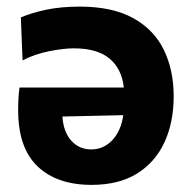

<svg xmlns="http://www.w3.org/2000/svg" viewBox="-20 -532 567 566"><path d="M250 13Q148 13 90.8 -41.5Q33.5 -96 33.5 -207.5Q33.5 -245 37.5 -274H345Q339 -329 303 -359.2Q267 -389.5 197.5 -389.5Q167.5 -389.5 124.8 -381Q82 -372.5 46.5 -354L41.5 -480.5Q70.5 -493.5 114.5 -503Q158.5 -512.5 215 -512.5Q311.5 -512.5 372.8 -478.5Q434 -444.5 463 -385Q492 -325.5 492 -248Q492 -171.5 464.8 -112.5Q437.5 -53.5 383.8 -20.2Q330 13 250 13ZM249 -91.5Q285 -91.5 310.8 -118.5Q336.5 -145.5 343.5 -192.5L164 -188.5Q167 -143 190.2 -117.2Q213.5 -91.5 249 -91.5Z"/></svg>

Font: Heraclito
Style: Bold
Weight: 700
Designer: Kostas Bartsokas (font) & Cristiano Sobral (main changes)
Foundry: Kostas Bartsokas (font) & Cristiano Sobral (main changes)
Version: Version 1.00;July 8, 2020;FontCreator 13.0.0.2655 64-bit